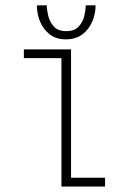

<svg xmlns="http://www.w3.org/2000/svg" viewBox="-20 -680 490 700"><path d="M239 -32H363V0H204V-468H67V-500H239ZM328.5 -660.5Q328.5 -629.5 316.2 -601Q304 -572.5 280 -554.5Q256 -536.5 220.5 -536.5Q185 -536.5 161.5 -554.5Q138 -572.5 126.2 -601Q114.5 -629.5 114.5 -660.5H150.5Q150.5 -645 155.8 -622.8Q161 -600.5 176.2 -583.5Q191.5 -566.5 221.5 -566.5Q252 -566.5 267.2 -583.5Q282.5 -600.5 287.5 -622.8Q292.5 -645 292.5 -660.5Z"/></svg>

Font: League Mono Thin Condensed
Style: Regular
Weight: 100
Width: 1
Designer: Tyler Finck
Foundry: The League of Moveable Type / Tyler Finck
Version: Version 2.300;RELEASE